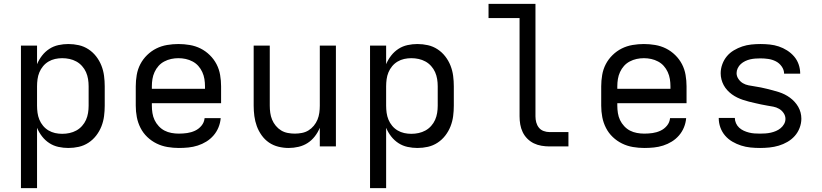

<svg xmlns="http://www.w3.org/2000/svg" viewBox="-20 -755 4240 990"><path d="M88 215V-520H171V-424Q181 -448 197 -468.5Q213 -489 234.5 -503Q256 -517 281.5 -522.5Q307 -528 332 -528Q360 -528 386.5 -522Q413 -516 436 -501Q459 -486 476 -464Q493 -442 503 -416.5Q513 -391 516.5 -364Q520 -337 520 -310V-210Q520 -183 516.5 -156Q513 -129 503 -103.5Q493 -78 476 -56Q459 -34 436 -19Q413 -4 386.5 2Q360 8 332 8Q307 8 281.5 2.5Q256 -3 234.5 -17Q213 -31 197 -51.5Q181 -72 171 -96V215ZM301 -65Q320 -65 338.5 -69Q357 -73 373.5 -82Q390 -91 403 -105.5Q416 -120 423.5 -137Q431 -154 434 -172.5Q437 -191 437 -210V-310Q437 -329 434 -347.5Q431 -366 423.5 -383Q416 -400 403 -414.5Q390 -429 373.5 -438Q357 -447 338.5 -451Q320 -455 301 -455Q282 -455 264 -451Q246 -447 230 -437.5Q214 -428 202 -413.5Q190 -399 183 -382Q176 -365 173.5 -346.5Q171 -328 171 -310V-210Q171 -192 173.5 -173.5Q176 -155 183 -138Q190 -121 202 -106.5Q214 -92 230 -82.5Q246 -73 264 -69Q282 -65 301 -65Z M902 8Q873 8 843.5 3Q814 -2 787.5 -15Q761 -28 739.5 -48.5Q718 -69 704.5 -95.5Q691 -122 685.5 -151Q680 -180 680 -210V-310Q680 -339 685 -368.5Q690 -398 703.5 -424Q717 -450 738.5 -471Q760 -492 786 -505Q812 -518 841.5 -523Q871 -528 900 -528Q929 -528 958.5 -523Q988 -518 1014 -505Q1040 -492 1061.5 -471Q1083 -450 1096.5 -424Q1110 -398 1115 -368.5Q1120 -339 1120 -310V-223H763V-210Q763 -191 766 -172Q769 -153 777 -136Q785 -119 798.5 -104.5Q812 -90 828.5 -81.5Q845 -73 864 -69.5Q883 -66 902 -66Q924 -66 945 -69Q966 -72 985.5 -81Q1005 -90 1019 -107Q1033 -124 1035 -146H1118Q1116 -121 1106.5 -98Q1097 -75 1081 -56.5Q1065 -38 1044 -25Q1023 -12 999.5 -4.5Q976 3 951.5 5.5Q927 8 902 8ZM763 -297H1037V-310Q1037 -329 1034 -347.5Q1031 -366 1023 -383.5Q1015 -401 1002.5 -415Q990 -429 973 -438Q956 -447 937.5 -451Q919 -455 900 -455Q881 -455 862.5 -451Q844 -447 827 -438Q810 -429 797.5 -415Q785 -401 777 -383.5Q769 -366 766 -347.5Q763 -329 763 -310Z M1468 8Q1442 8 1415.5 1.5Q1389 -5 1367 -20Q1345 -35 1329 -57.5Q1313 -80 1304 -105Q1295 -130 1291.5 -156.5Q1288 -183 1288 -210V-520H1371V-210Q1371 -192 1373.5 -173.5Q1376 -155 1383 -138Q1390 -121 1402 -106.5Q1414 -92 1429.5 -82.5Q1445 -73 1463.5 -69.5Q1482 -66 1500 -66Q1518 -66 1536.5 -69.5Q1555 -73 1570.5 -82.5Q1586 -92 1598 -106.5Q1610 -121 1617 -138Q1624 -155 1626.5 -173.5Q1629 -192 1629 -210V-520H1712V0H1629V-96Q1619 -72 1603 -51.5Q1587 -31 1566 -17.5Q1545 -4 1519.5 2Q1494 8 1468 8Z M1888 215V-520H1971V-424Q1981 -448 1997 -468.5Q2013 -489 2034.5 -503Q2056 -517 2081.5 -522.5Q2107 -528 2132 -528Q2160 -528 2186.5 -522Q2213 -516 2236 -501Q2259 -486 2276 -464Q2293 -442 2303 -416.5Q2313 -391 2316.5 -364Q2320 -337 2320 -310V-210Q2320 -183 2316.5 -156Q2313 -129 2303 -103.5Q2293 -78 2276 -56Q2259 -34 2236 -19Q2213 -4 2186.5 2Q2160 8 2132 8Q2107 8 2081.5 2.5Q2056 -3 2034.5 -17Q2013 -31 1997 -51.5Q1981 -72 1971 -96V215ZM2101 -65Q2120 -65 2138.5 -69Q2157 -73 2173.5 -82Q2190 -91 2203 -105.5Q2216 -120 2223.5 -137Q2231 -154 2234 -172.5Q2237 -191 2237 -210V-310Q2237 -329 2234 -347.5Q2231 -366 2223.5 -383Q2216 -400 2203 -414.5Q2190 -429 2173.5 -438Q2157 -447 2138.5 -451Q2120 -455 2101 -455Q2082 -455 2064 -451Q2046 -447 2030 -437.5Q2014 -428 2002 -413.5Q1990 -399 1983 -382Q1976 -365 1973.5 -346.5Q1971 -328 1971 -310V-210Q1971 -192 1973.5 -173.5Q1976 -155 1983 -138Q1990 -121 2002 -106.5Q2014 -92 2030 -82.5Q2046 -73 2064 -69Q2082 -65 2101 -65Z M2813 0Q2793 0 2772 -3.5Q2751 -7 2732.5 -16Q2714 -25 2699 -40Q2684 -55 2675 -74Q2666 -93 2662.5 -113.5Q2659 -134 2659 -155V-662H2499V-735H2741V-155Q2741 -139 2745 -124Q2749 -109 2758.5 -97Q2768 -85 2783 -79.5Q2798 -74 2813 -74H2911V0Z M3302 8Q3273 8 3243.5 3Q3214 -2 3187.5 -15Q3161 -28 3139.5 -48.5Q3118 -69 3104.5 -95.5Q3091 -122 3085.5 -151Q3080 -180 3080 -210V-310Q3080 -339 3085 -368.5Q3090 -398 3103.5 -424Q3117 -450 3138.5 -471Q3160 -492 3186 -505Q3212 -518 3241.5 -523Q3271 -528 3300 -528Q3329 -528 3358.5 -523Q3388 -518 3414 -505Q3440 -492 3461.5 -471Q3483 -450 3496.5 -424Q3510 -398 3515 -368.5Q3520 -339 3520 -310V-223H3163V-210Q3163 -191 3166 -172Q3169 -153 3177 -136Q3185 -119 3198.5 -104.5Q3212 -90 3228.5 -81.5Q3245 -73 3264 -69.5Q3283 -66 3302 -66Q3324 -66 3345 -69Q3366 -72 3385.5 -81Q3405 -90 3419 -107Q3433 -124 3435 -146H3518Q3516 -121 3506.5 -98Q3497 -75 3481 -56.5Q3465 -38 3444 -25Q3423 -12 3399.5 -4.5Q3376 3 3351.5 5.5Q3327 8 3302 8ZM3163 -297H3437V-310Q3437 -329 3434 -347.5Q3431 -366 3423 -383.5Q3415 -401 3402.5 -415Q3390 -429 3373 -438Q3356 -447 3337.5 -451Q3319 -455 3300 -455Q3281 -455 3262.5 -451Q3244 -447 3227 -438Q3210 -429 3197.5 -415Q3185 -401 3177 -383.5Q3169 -366 3166 -347.5Q3163 -329 3163 -310Z M3899 8Q3874 8 3849.5 5.5Q3825 3 3801.5 -4.5Q3778 -12 3756.5 -24.5Q3735 -37 3719 -55.5Q3703 -74 3694.5 -97.5Q3686 -121 3686 -146Q3686 -146 3686 -146.5Q3686 -147 3686 -147H3769Q3769 -147 3769 -147Q3769 -147 3769 -147Q3769 -133 3775 -119.5Q3781 -106 3791.5 -96.5Q3802 -87 3815 -81Q3828 -75 3842 -71.5Q3856 -68 3870 -67Q3884 -66 3899 -66Q3913 -66 3927 -67Q3941 -68 3954.5 -71Q3968 -74 3981 -79.5Q3994 -85 4005 -94Q4016 -103 4023 -115.5Q4030 -128 4030 -142Q4030 -158 4020.5 -172Q4011 -186 3997 -194Q3983 -202 3967.5 -205Q3952 -208 3936 -210.5Q3920 -213 3904.5 -216.5Q3889 -220 3873 -223.5Q3857 -227 3841.5 -231Q3826 -235 3811 -240Q3796 -245 3781.5 -252Q3767 -259 3754 -268.5Q3741 -278 3730 -290Q3719 -302 3711.5 -316Q3704 -330 3700 -345.5Q3696 -361 3696 -377Q3696 -401 3704.5 -424Q3713 -447 3728 -465Q3743 -483 3764 -495.5Q3785 -508 3807.5 -515.5Q3830 -523 3854 -525.5Q3878 -528 3901 -528Q3925 -528 3949 -525.5Q3973 -523 3995.5 -515.5Q4018 -508 4038.5 -495Q4059 -482 4074.5 -464Q4090 -446 4098 -423Q4106 -400 4106 -376Q4106 -376 4106 -375.5Q4106 -375 4106 -375H4023Q4023 -375 4023 -375Q4023 -375 4023 -375Q4023 -395 4010.5 -412.5Q3998 -430 3980 -439Q3962 -448 3942 -451Q3922 -454 3901 -454Q3888 -454 3874.5 -453Q3861 -452 3848 -449Q3835 -446 3822.5 -440Q3810 -434 3800 -425Q3790 -416 3784 -403.5Q3778 -391 3778 -378Q3778 -362 3787.5 -348Q3797 -334 3810.5 -326Q3824 -318 3840 -315Q3856 -312 3872 -309.5Q3888 -307 3903.5 -304Q3919 -301 3934.5 -297Q3950 -293 3965.5 -289Q3981 -285 3996.5 -280Q4012 -275 4026 -268Q4040 -261 4053 -251.5Q4066 -242 4077 -230Q4088 -218 4096 -204Q4104 -190 4108 -174.5Q4112 -159 4112 -143Q4112 -119 4103 -95.5Q4094 -72 4078 -54Q4062 -36 4040.5 -23.5Q4019 -11 3995.5 -4Q3972 3 3947.5 5.5Q3923 8 3899 8Z"/></svg>

Font: Iosevka Meiseki Sans
Style: Regular
Weight: 400
Monospace: yes
Designer: Belleve Invis
Foundry: Belleve Invis
Version: Version 11.2.6; ttfautohint (v1.8.4)